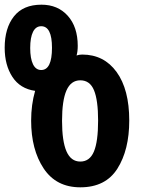

<svg xmlns="http://www.w3.org/2000/svg" viewBox="-27 -790 608 820"><path d="M106 -275Q106 -343 123 -402Q59 -411 26 -461.5Q-7 -512 -7 -586Q-7 -670 32.5 -720Q72 -770 150 -770Q220 -770 262.5 -722.5Q305 -675 305 -594Q305 -570 300 -553Q311 -557 324 -557Q417 -557 471 -482.5Q525 -408 525 -275Q525 -150 474.5 -70Q424 10 316 10Q213 10 159.5 -70.5Q106 -151 106 -275ZM195 -586Q195 -678 149 -678Q126 -678 114 -654Q102 -630 102 -585Q102 -540 114 -515.5Q126 -491 149 -491Q195 -491 195 -586ZM392 -275Q392 -362 374.5 -404.5Q357 -447 316 -447Q276 -447 257 -404Q238 -361 238 -274Q238 -187 257 -143.5Q276 -100 316 -100Q356 -100 374 -142.5Q392 -185 392 -275Z"/></svg>

Font: Noto Sans Georgian Bold Cond
Style: Regular
Weight: 700
Width: 3
Designer: Monotype Design team
Foundry: Monotype Imaging Inc.
Version: Version 1.000